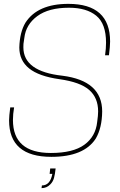

<svg xmlns="http://www.w3.org/2000/svg" viewBox="-20 -806 620 994"><path d="M195 168 197 154Q240 154 251 94H237L240 66H268Q265 96 259.5 115.5Q254 135 241 148Q222 168 195 168ZM246 6Q27 6 27 -183Q27 -204 33 -250H53Q47 -215 47 -185Q47 -14 243 -14Q358 -14 416.5 -56.5Q475 -99 483 -174Q488 -209 488 -229Q488 -300 441.5 -340.5Q395 -381 288 -396Q181 -411 130.5 -452Q80 -493 80 -560Q82 -639 112 -689Q175 -786 334 -786Q550 -786 550 -591Q550 -567 544 -520H524Q529 -555 529 -585Q529 -683 478.5 -724.5Q428 -766 337 -766Q232 -766 173 -722.5Q114 -679 106 -610Q105 -599 103.5 -592.5Q102 -586 101.5 -579Q101 -572 101 -561Q101 -436 303 -414Q509 -388 509 -229Q508 -144 476 -89Q415 6 246 6Z"/></svg>

Font: Tanohe Sans Thin
Style: Italic
Weight: 100
Designer: Village Type and Design LLC & Cristiano Sobral
Foundry: Cooper Hewitt Smithsonian Design Museum
Version: Version 1.00;September 29, 2021;FontCreator 13.0.0.2655 64-b